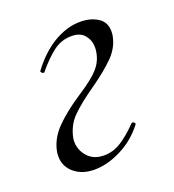

<svg xmlns="http://www.w3.org/2000/svg" viewBox="-86 -468 498 551"><g transform="rotate(-20 162.5 -192.5)"><path d="M27 -57Q27 -66 28 -71Q35 -109 65.5 -140Q96 -171 145 -203Q190 -232 209 -253.5Q228 -275 232 -303Q233 -307 233 -316Q233 -337 220 -353Q207 -369 180 -369Q149 -369 124 -350Q99 -331 72 -298L70 -297Q67 -297 64 -300Q61 -303 62 -305Q96 -351 136.5 -375Q177 -399 218 -399Q249 -399 271 -385Q293 -371 293 -343Q293 -335 292 -330Q286 -296 260 -269.5Q234 -243 190 -212Q141 -178 116.5 -153Q92 -128 85 -91Q81 -62 99.5 -38.5Q118 -15 152 -15Q180 -15 205 -31Q230 -47 257 -75Q258 -76 260 -76Q263 -76 265.5 -73.5Q268 -71 267 -68Q237 -29 194.5 -7.5Q152 14 112 14Q75 14 51 -6Q27 -26 27 -57Z"/></g></svg>

Font: Cormorant Infant
Style: Italic
Weight: 400
Italic angle: -10°
Designer: Christian Thalmann (Catharsis Fonts)
Foundry: Catharsis Fonts
Version: Version 4.000